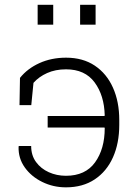

<svg xmlns="http://www.w3.org/2000/svg" viewBox="-20 -782 566 812"><path d="M258.8 10.3Q205.1 10.3 158.7 -12.5Q112.3 -35.2 84.7 -74Q57.1 -112.8 58.6 -161.6L59.6 -164.6H111.8Q111.8 -125 132.3 -96.9Q152.8 -68.8 186.3 -53.7Q219.7 -38.6 258.8 -38.6Q341.3 -38.6 382.1 -95.5Q422.9 -152.3 422.9 -240.2L421.9 -242.7H181.6V-291.5H421.4L422.9 -293.9Q420.9 -378.4 380.1 -433.6Q339.4 -488.8 259.3 -488.8Q214.4 -488.8 179.4 -473.1Q144.5 -457.5 121.6 -431.6L112.3 -337.4H62.5L64.5 -452.6Q96.2 -492.2 146.7 -515.1Q197.3 -538.1 259.3 -538.1Q330.6 -538.1 380.9 -504.4Q431.2 -470.7 457.8 -411.1Q484.4 -351.6 484.4 -274.4V-253.9Q484.4 -176.3 457.8 -116.7Q431.2 -57.1 380.6 -23.4Q330.1 10.3 258.8 10.3ZM318.8 -677.7V-761.7H384.3V-677.7ZM139.2 -677.7V-761.7H205.1V-677.7Z"/></svg>

Font: Roboto Slab Light
Style: Regular
Weight: 300
Designer: Google
Version: Version 2.000; ttfautohint (v1.8.1.43-b0c9)